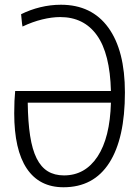

<svg xmlns="http://www.w3.org/2000/svg" viewBox="-20 -781 592 810"><path d="M40 -303Q40 -332 41 -354.5Q42 -377 44 -397H448Q444 -555 389 -632Q334 -709 234 -709Q199 -709 158 -699Q117 -689 75 -669Q73 -678 71.5 -696Q70 -714 69 -721Q107 -740 150 -750.5Q193 -761 237 -761Q367 -761 437 -664.5Q507 -568 507 -391Q507 -197 441 -94Q375 9 248 9Q146 9 93 -70Q40 -149 40 -303ZM250 -41Q339 -41 391.5 -120.5Q444 -200 448 -348H97Q98 -267 107 -208.5Q116 -150 134.5 -113Q153 -76 181.5 -58.5Q210 -41 250 -41Z"/></svg>

Font: Encode Sans Compressed
Style: Light
Weight: 300
Designer: Pablo Impallari, Andres Torresi
Foundry: Pablo Impallari, Andres Torresi
Version: Version 1.000; ttfautohint (v1.00) -l 8 -r 50 -G 200 -x 14 -